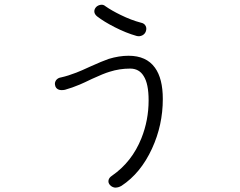

<svg xmlns="http://www.w3.org/2000/svg" viewBox="-20 -807 1040 832"><path d="M436.5 -780.3Q427.7 -788.1 416 -786.1Q404.3 -784.2 396.5 -776.4Q388.7 -767.6 388.7 -757.8Q388.7 -746.1 400.4 -736.3Q430.7 -712.9 476.6 -689.5Q526.4 -664.1 571.3 -651.4Q585 -647.5 597.7 -654.3Q608.4 -660.2 612.3 -671.9Q616.2 -684.6 611.3 -694.3Q605.5 -706.1 589.8 -709Q548.8 -719.7 502.9 -742.2Q462.9 -761.7 436.5 -780.3ZM245.1 -471.7Q230.5 -469.7 222.7 -459Q215.8 -448.2 218.8 -437.5Q220.7 -425.8 231.4 -419.9Q243.2 -414.1 261.7 -418Q293 -426.8 325.2 -440.4Q343.8 -448.2 377.9 -464.8Q428.7 -488.3 455.1 -496.1Q498 -509.8 543.9 -509.8Q583 -509.8 602.5 -477.5Q624 -444.3 624 -372.1Q624 -286.1 592.8 -208Q551.8 -105.5 465.8 -45.9Q452.1 -37.1 450.2 -25.4Q448.2 -13.7 457 -4.9Q464.8 3.9 477.5 5.9Q492.2 6.8 506.8 -2Q589.8 -56.6 638.7 -163.1Q685.5 -264.6 685.5 -377.9Q685.5 -466.8 651.4 -513.7Q614.3 -565.4 537.1 -565.4Q496.1 -565.4 451.2 -551.8Q422.9 -542 371.1 -518.6Q331.1 -500 310.5 -492.2Q275.4 -478.5 245.1 -471.7Z"/></svg>

Font: Gulim
Style: Regular
Weight: 400
Version: Version 2.21